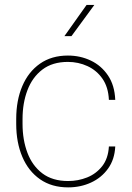

<svg xmlns="http://www.w3.org/2000/svg" viewBox="-20 -769 547 798"><path d="M263.2 -16.6Q304.7 -16.6 342 -31.5Q379.4 -46.4 404.5 -78.1Q429.7 -109.9 432.6 -160.2H459Q456.5 -106.4 429.2 -68.4Q401.9 -30.3 358.4 -10.3Q314.9 9.8 263.2 9.8Q194.8 9.8 146.5 -23.9Q98.1 -57.6 72.8 -117.2Q47.4 -176.8 47.4 -253.9V-274.4Q47.4 -352.1 72.8 -411.4Q98.1 -470.7 146.2 -504.4Q194.3 -538.1 262.2 -538.1Q313.5 -538.1 357.2 -517.3Q400.9 -496.6 428.7 -455.6Q456.5 -414.6 459 -354H432.6Q430.2 -406.7 406 -441.7Q381.8 -476.6 343.8 -494.1Q305.7 -511.7 262.2 -511.7Q197.8 -511.7 156 -479.7Q114.3 -447.8 94 -394Q73.7 -340.3 73.7 -274.4V-253.9Q73.7 -188 94 -134Q114.3 -80.1 156.2 -48.3Q198.2 -16.6 263.2 -16.6ZM247.6 -618.7 339.8 -748.5H372.1L276.9 -618.7Z"/></svg>

Font: Vazirmatn RD UI Thin
Style: Regular
Weight: 100
Designer: Saber Rastikerdar
Foundry: Saber Rastikerdar
Version: Version 33.003